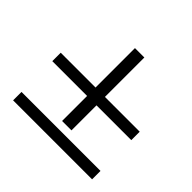

<svg xmlns="http://www.w3.org/2000/svg" viewBox="-102 -612 543 543"><g transform="rotate(45 170.0 -340.0)"><path d="M328.1 -199.2V-165.5H12.2V-199.2ZM189 -222.2H151.4V-322.3H12.2V-356H151.4V-513.7H189V-356H328.1V-322.3H189Z"/></g></svg>

Font: Tulpen One
Style: Regular
Weight: 400
Designer: Naima Ben Ayed
Foundry: Naima Ben Ayed, Anton Koovit
Version: Version 1.002